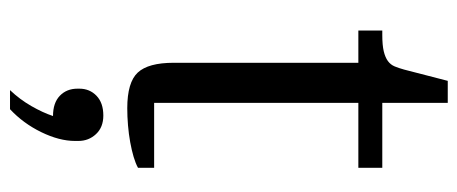

<svg xmlns="http://www.w3.org/2000/svg" viewBox="-292 -398 936 393"><g transform="rotate(90 176.5 -202.0)"><path d="M202 6Q149 6 129 -15.5Q109 -37 109 -89V-467H43V-516H52Q73 -516 85.5 -519Q98 -522 105.5 -527.5Q113 -533 116.5 -541.5Q120 -550 123 -561L146 -650H191V-516H324V-467H191V-49H324V-16Q315 -11 301.5 -7Q288 -3 271.5 0Q255 3 237 4.5Q219 6 202 6ZM165 246Q184 226 197.5 202.5Q211 179 218 158Q191 158 176.5 144Q162 130 162 108V104Q162 83 176.5 69Q191 55 217 55Q241 55 255 70Q269 85 269 106V113Q269 145 251 182Q233 219 204 246H165Z"/></g></svg>

Font: IBM Plex Serif
Style: Regular
Weight: 400
Designer: Mike Abbink, Paul van der Laan, Pieter van Rosmalen
Foundry: Bold Monday
Version: Version 3.001